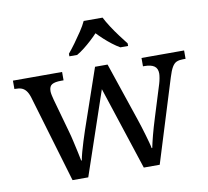

<svg xmlns="http://www.w3.org/2000/svg" viewBox="-83 -858 1028 950"><g transform="rotate(-10 431.0 -383.0)"><path d="M75 -441Q68 -462 58.5 -473.5Q49 -485 36.5 -489.5Q24 -494 4 -494H1V-536H248V-494H235Q205 -494 190 -485.5Q175 -477 175 -452Q175 -444 177.5 -432Q180 -420 183 -409L230 -241Q237 -217 243.5 -187.5Q250 -158 256 -131.5Q262 -105 265 -88H268Q271 -105 277.5 -129Q284 -153 292.5 -180Q301 -207 309 -231L413 -533H476L576 -237Q582 -219 588.5 -198.5Q595 -178 601 -157Q607 -136 612 -118Q617 -100 619 -88H622Q627 -113 636.5 -149.5Q646 -186 661 -234L711 -395Q715 -408 717.5 -422.5Q720 -437 720 -445Q720 -471 703.5 -482.5Q687 -494 654 -494H647V-536H861V-494H848Q829 -494 816 -488.5Q803 -483 793 -466Q783 -449 773 -416L644 0H564L427 -418L285 0H206ZM297 -619Q313 -638 332 -664Q351 -690 369 -717Q387 -744 397 -766H492Q503 -744 520.5 -717Q538 -690 557.5 -664Q577 -638 592 -619V-606H553Q534 -617 514.5 -632Q495 -647 477 -663.5Q459 -680 444 -696Q429 -680 411 -663.5Q393 -647 374 -632Q355 -617 336 -606H297Z"/></g></svg>

Font: Noto Serif Ethiopic
Style: Regular
Weight: 400
Designer: Monotype Design Team
Foundry: Monotype Imaging Inc.
Version: Version 2.102